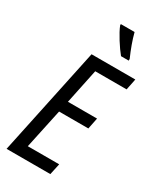

<svg xmlns="http://www.w3.org/2000/svg" viewBox="-234 -1025 921 1102"><g transform="rotate(30 226.5 -474.0)"><path d="M315 -789H366V-800C344 -850 325 -901 313 -948H222V-940C238 -898 285 -825 315 -789ZM12 0H302L318 -74H110L166 -336H360L375 -410H182L230 -640H438L453 -714H163Z"/></g></svg>

Font: Noto Sans Condensed
Style: Italic
Weight: 400
Width: 3
Italic angle: -12°
Designer: Monotype Design Team
Foundry: Monotype Imaging Inc.
Version: Version 2.013